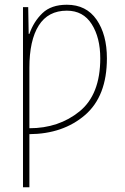

<svg xmlns="http://www.w3.org/2000/svg" viewBox="-20 -558 527 810"><path d="M104 -415H101L99 -528H77V232H104V8Q246 7 338.5 -72.5Q431 -152 431 -312Q431 -412 387.5 -475Q344 -538 262 -538Q196 -538 159 -502.5Q122 -467 104 -415ZM403 -312Q403 -159 315.5 -88Q228 -17 104 -17V-272Q104 -388 143.5 -450.5Q183 -513 262 -513Q331 -513 367 -456Q403 -399 403 -312Z"/></svg>

Font: Noto Sans Display SemiCondensed Thin
Style: Regular
Weight: 250
Width: 4
Designer: Monotype Design team
Foundry: Monotype Imaging Inc.
Version: 1.000